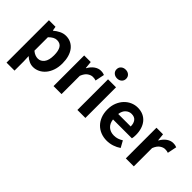

<svg xmlns="http://www.w3.org/2000/svg" viewBox="-39 -1538 2481 2481"><g transform="rotate(45 1201.5 -297.5)"><path d="M79 -560H199L209 -502H213Q248 -532 290.5 -553Q333 -574 378 -574Q430 -574 470.5 -553.5Q511 -533 539.5 -496Q568 -459 583 -406Q598 -353 598 -289Q598 -217 578 -160.5Q558 -104 525 -65.5Q492 -27 449 -6.5Q406 14 360 14Q323 14 288 -2Q253 -18 221 -47L225 45V215H79ZM327 -107Q378 -107 412.5 -151Q447 -195 447 -287Q447 -368 420.5 -410.5Q394 -453 336 -453Q307 -453 280.5 -438.5Q254 -424 225 -395V-149Q252 -126 278 -116.5Q304 -107 327 -107Z M723 -560H843L853 -461H857Q888 -516 930 -545Q972 -574 1016 -574Q1039 -574 1054 -570.5Q1069 -567 1082 -562L1056 -435Q1042 -440 1028.5 -442Q1015 -444 998 -444Q965 -444 929 -419.5Q893 -395 869 -334V0H723Z M1159 -560H1305V0H1159ZM1233 -650Q1195 -650 1170 -672.5Q1145 -695 1145 -730Q1145 -766 1170 -788Q1195 -810 1233 -810Q1271 -810 1295.5 -788Q1320 -766 1320 -730Q1320 -695 1295.5 -672.5Q1271 -650 1233 -650Z M1706 14Q1647 14 1596.5 -6Q1546 -26 1508.5 -63.5Q1471 -101 1449.5 -155.5Q1428 -210 1428 -279Q1428 -347 1450 -401.5Q1472 -456 1508.5 -494.5Q1545 -533 1592 -553.5Q1639 -574 1689 -574Q1747 -574 1790.5 -554Q1834 -534 1863.5 -498Q1893 -462 1908 -413Q1923 -364 1923 -306Q1923 -286 1921 -267.5Q1919 -249 1916 -239H1571Q1580 -170 1621.5 -134.5Q1663 -99 1726 -99Q1761 -99 1791.5 -109Q1822 -119 1852 -138L1902 -48Q1860 -19 1809.5 -2.5Q1759 14 1706 14ZM1797 -336Q1797 -393 1771 -426.5Q1745 -460 1691 -460Q1647 -460 1612 -428.5Q1577 -397 1569 -336Z M2044 -560H2164L2174 -461H2178Q2209 -516 2251 -545Q2293 -574 2337 -574Q2360 -574 2375 -570.5Q2390 -567 2403 -562L2377 -435Q2363 -440 2349.5 -442Q2336 -444 2319 -444Q2286 -444 2250 -419.5Q2214 -395 2190 -334V0H2044Z"/></g></svg>

Font: SpoqaHanSans-Bold
Style: Regular
Weight: 700
Designer: [Spoqa Han Sans] Dong-huui Kim \uAE40 \uB3D9 \uD718   [Noto Sans] Ryoko NISHIZUKA \u897F \u585A \u6DBC \u5B50  (kana & i
Foundry: Spoqa (http://www.spoqa-han-sans.com)
Version: Version 2.000